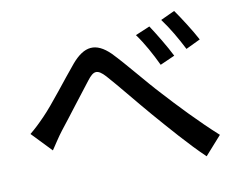

<svg xmlns="http://www.w3.org/2000/svg" viewBox="-78 -839 1156 928"><g transform="rotate(-10 500.0 -374.5)"><path d="M700 -681 629 -651C664 -603 695 -546 722 -489L794 -521C771 -568 726 -642 700 -681ZM831 -734 762 -702C797 -655 829 -600 858 -543L929 -577C905 -623 858 -696 831 -734ZM44 -269 137 -172C153 -195 175 -231 197 -259C244 -318 322 -422 365 -476C396 -516 415 -522 454 -479C500 -428 575 -334 638 -261C704 -185 791 -84 864 -15L945 -106C854 -188 762 -286 701 -353C639 -419 560 -519 499 -582C430 -650 372 -641 310 -569C251 -499 170 -391 120 -340C92 -311 70 -290 44 -269Z"/></g></svg>

Font: Noto Sans CJK KR Medium
Style: Regular
Weight: 500
Designer: Ryoko NISHIZUKA (kana & ideographs); Paul D. Hunt (Latin, Greek & Cyrillic); Wenlong ZHANG (bopomofo); Sandoll Communica
Foundry: Adobe Systems Incorporated
Version: Version 1.004;PS 1.004;hotconv 1.0.82;makeotf.lib2.5.63406